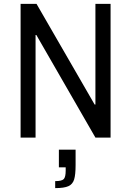

<svg xmlns="http://www.w3.org/2000/svg" viewBox="-20 -708 674 988"><path d="M86 0ZM471 0 167 -528H163V0H86V-688H168L467 -170H471V-688H549V0ZM318 170V153H283V62H369V141Q369 191 361.5 215.5Q354 240 332 250Q310 260 264 260V224Q298 224 308 213.5Q318 203 318 170Z"/></svg>

Font: Assailand
Style: Regular
Weight: 400
Designer: Hector Gatti with collaboration of the Omnibus-Type team
Foundry: Omnibus-Type
Version: Version 0.072;October 19, 2019;FontCreator 12.0.0.2547 64-bi